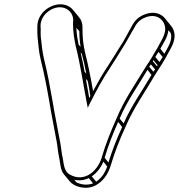

<svg xmlns="http://www.w3.org/2000/svg" viewBox="-20 -767 847 910"><path d="M172 -644C172 -710 257 -757 304 -719C318 -708 327 -691 327 -670L326 -657C326 -619 331 -585 339 -548C361 -462 374 -370 392 -276L396 -256L406 -277C436 -336 467 -394 502 -446C523 -478 543 -511 561 -540C581 -570 598 -606 617 -636C628 -659 645 -675 668 -684C717 -704 752 -679 761 -646C771 -607 742 -573 724 -536C717 -523 708 -511 701 -497C697 -490 692 -483 689 -478L672 -452C625 -374 570 -297 532 -205C506 -147 480 -83 461 -17C442 43 381 99 312 61C279 43 284 5 274 -33C271 -49 268 -83 263 -104C252 -166 240 -220 229 -288C216 -362 205 -422 188 -490C180 -525 177 -560 173 -595C172 -608 173 -620 173 -630ZM342 -675ZM356 -619C356 -593 358 -569 362 -545L353 -555C347 -582 343 -608 342 -635ZM368 -511C376 -481 383 -450 389 -418L381 -427C375 -458 369 -489 362 -519ZM396 -383C400 -364 404 -338 408 -312L403 -302C398 -329 392 -364 387 -393ZM790 -609C798 -574 776 -544 759 -512L740 -536C753 -561 775 -590 778 -624ZM751 -497 736 -473 716 -497C720 -504 726 -513 731 -521ZM727 -458C726 -456 725 -455 724 -453L704 -477C705 -479 706 -480 707 -482ZM715 -438 707 -427 687 -451 695 -462ZM698 -412C655 -338 603 -267 566 -182L547 -205C583 -290 635 -361 679 -436ZM559 -165C535 -113 512 -56 494 3L476 -19C493 -78 516 -135 540 -189ZM488 22C477 54 460 78 436 94L415 69C439 52 458 28 470 -1ZM421 102C396 112 365 109 342 97L332 85C354 90 379 88 401 77ZM762 -680C743 -703 708 -716 664 -698C636 -687 618 -669 604 -642C586 -611 569 -575 549 -546C530 -516 511 -484 490 -452C465 -415 443 -376 421 -335C410 -399 398 -460 383 -519C375 -554 371 -587 371 -624V-637C371 -656 366 -672 355 -685L326 -720C276 -781 157 -730 157 -642V-628C157 -618 157 -605 158 -591C162 -555 164 -521 173 -484C190 -416 201 -358 214 -284C225 -216 237 -161 248 -99C252 -79 255 -45 259 -27C266 2 265 37 282 58L311 93C332 119 391 136 436 110C469 91 491 60 504 20C523 -45 548 -108 575 -166C613 -256 668 -331 714 -411L730 -436C742 -454 755 -475 767 -496C782 -529 817 -569 805 -617C802 -627 798 -636 791 -644Z"/></svg>

Font: Blanket
Style: Ugh
Weight: 900
Foundry: Cannot Into Space Fonts
Version: Version 0.9